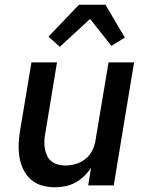

<svg xmlns="http://www.w3.org/2000/svg" viewBox="-20 -784 640 812"><path d="M213 8Q184 8 157.5 0.5Q131 -7 111 -24.5Q91 -42 79 -66.5Q67 -91 62.5 -118.5Q58 -146 59 -174.5Q60 -203 65 -232L113 -520H221L171 -217Q168 -201 167.5 -185Q167 -169 170 -153.5Q173 -138 179.5 -124.5Q186 -111 198 -101.5Q210 -92 225 -88Q240 -84 257 -84Q278 -84 300.5 -90.5Q323 -97 341.5 -112Q360 -127 370.5 -148Q381 -169 384 -191L439 -520H547L461 0H353L365 -75Q353 -56 336 -39.5Q319 -23 299 -12Q279 -1 256.5 3.5Q234 8 213 8ZM233 -586 185 -629 314 -764H426L508 -625L451 -590L361 -704Z"/></svg>

Font: Iosevka Aile Semibold Oblique
Style: Regular
Weight: 600
Italic angle: -9°
Designer: Belleve Invis
Foundry: Belleve Invis
Version: Version 31.1.0; ttfautohint (v1.8.4)